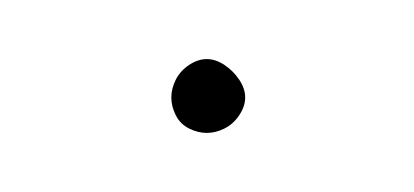

<svg xmlns="http://www.w3.org/2000/svg" viewBox="-20 -1113 140 65"><path d="M38 -1080Q38 -1077 39.5 -1074Q41 -1071 44 -1069.5Q47 -1068 50 -1068Q53 -1068 56 -1069.5Q59 -1071 61 -1074Q63 -1077 63 -1080Q63 -1083 61 -1086Q59 -1089 56 -1091Q53 -1093 50 -1093Q47 -1093 44 -1091Q41 -1089 39.5 -1086Q38 -1083 38 -1080Z"/></svg>

Font: Linefont Thin
Style: Regular
Weight: 100
Monospace: yes
Version: Version 3.002;gftools[0.9.33]